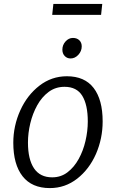

<svg xmlns="http://www.w3.org/2000/svg" viewBox="-20 -954 594 982"><path d="M235 8Q143 8 95.5 -52.5Q48 -113 48 -224Q48 -310.5 84 -390Q119.5 -468 181.8 -516Q244 -564 322 -564Q413 -564 459 -504Q505 -444 505 -333Q505 -245.5 471 -167Q436.5 -88.5 374.8 -40.2Q313 8 235 8ZM247 -47Q291.5 -47 325.2 -72.8Q359 -98.5 382.2 -140.5Q405.5 -182.5 417.2 -233Q429 -283.5 429 -333Q429 -418 400.8 -464Q372.5 -510 310 -510Q264 -510 229 -484Q194 -458 170.5 -415.8Q147 -373.5 135 -323.5Q123 -273.5 123 -225Q123 -139 154 -93Q185 -47 247 -47ZM341 -655Q323 -655 311 -667.5Q299 -680 299 -700Q299 -724 315.2 -742Q331.5 -760 353 -760Q373.5 -760 385.8 -748Q398 -736 398 -717Q398 -692.5 380.8 -673.8Q363.5 -655 341 -655ZM247 -878 253 -934H503L497 -878Z"/></svg>

Font: Merriweather Sans Light
Style: Italic
Weight: 300
Italic angle: -7.5°
Designer: Eben Sorkin
Foundry: Eben Sorkin
Version: Version 2.001; ttfautohint (v1.8.3)